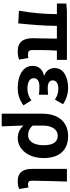

<svg xmlns="http://www.w3.org/2000/svg" viewBox="693 -1307 815 2241"><g transform="rotate(90 1100.5 -186.5)"><path d="M580 14C621 14 654 6 675 -2L657 -110C648 -107 634 -106 615 -106C580 -106 564 -118 564 -157C564 -191 563 -336 571 -443H679V-560H104L21 -553V-443H145C145 -310 132 -153 105 0L253 8C268 -141 282 -302 282 -443H431C431 -342 426 -205 426 -164C426 -55 465 14 580 14Z M1004 14C1076 14 1138 -1 1210 -53L1151 -146C1106 -111 1058 -99 1019 -99C935 -99 893 -127 893 -172C893 -217 926 -239 992 -239C1023 -239 1054 -237 1086 -234V-341C1059 -338 1033 -336 1010 -336C949 -336 918 -356 918 -396C918 -436 957 -460 1014 -460C1061 -460 1103 -447 1142 -420L1197 -515C1141 -552 1075 -574 1007 -574C884 -574 774 -524 774 -416C774 -368 801 -316 860 -297V-292C792 -275 749 -234 749 -158C749 -46 863 14 1004 14Z M1307 -273V201H1455C1452 113 1449 38 1445 -54C1488 -3 1542 14 1593 14C1712 14 1825 -97 1825 -289C1825 -474 1730 -574 1569 -574C1421 -574 1307 -479 1307 -273ZM1560 -107C1523 -107 1485 -116 1446 -160V-283C1446 -391 1496 -453 1564 -453C1640 -453 1675 -395 1675 -287C1675 -165 1623 -107 1560 -107Z M2096 14C2140 14 2163 7 2186 -4L2168 -112C2156 -108 2145 -106 2134 -106C2103 -106 2089 -117 2089 -152C2089 -256 2096 -424 2099 -560H1951V-159C1951 -55 1985 14 2096 14Z"/></g></svg>

Font: Spoqa Han Sans Neo Bold
Style: Bold
Weight: 700
Designer: [Spoqa Han Sans Neo] Dong-huui Kim  Younghwa Kang  Yujin Lee  [Noto Sans] Ryoko NISHIZUKA  (kana & ideographs); Paul D. 
Foundry: Spoqa (http://www.spoqa-han-sans.com)
Version: Version 1.100;hotconv 1.0.109;makeotfexe 2.5.65596